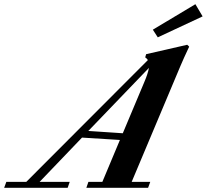

<svg xmlns="http://www.w3.org/2000/svg" viewBox="-90 -888 978 908"><path d="M656.2 -711.4 632.8 -747.6 834 -868.2 868.2 -810.5ZM-70.3 0 -60.1 -27.8H34.2L609.4 -604Q605.5 -610.8 596.7 -616.7L601.1 -631.8L795.4 -676.3L804.7 -667.5Q776.4 -607.4 763.2 -575.7L532.7 -27.8H620.6L610.4 0H318.4L328.1 -27.8H394L477.1 -226.1L297.9 -237.3L97.2 -27.8H239.7L230 0ZM592.3 -499.5Q609.4 -539.1 614.3 -566.9L327.6 -268.6L490.7 -257.8Z"/></svg>

Font: Elstob 14pt
Style: Bold Italic
Weight: 700
Italic angle: -20°
Designer: Peter S. Baker
Version: Version 1.015